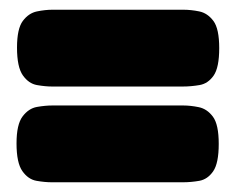

<svg xmlns="http://www.w3.org/2000/svg" viewBox="-20 -455 485 395"><path d="M87 -277Q73 -277 56 -280Q39 -283 27 -300Q15 -317 15 -357Q15 -396 27 -412Q39 -428 56 -431.5Q73 -435 88 -435H357Q373 -435 390 -431.5Q407 -428 419 -412Q431 -396 431 -356Q431 -316 419.5 -299.5Q408 -283 390.5 -280Q373 -277 356 -277ZM87 -80Q72 -80 55 -83Q38 -86 26 -103Q14 -120 14 -160Q14 -199 26.5 -215.5Q39 -232 56 -235Q73 -238 88 -238H357Q372 -238 389 -234.5Q406 -231 418 -215Q430 -199 430 -159Q430 -119 418.5 -102.5Q407 -86 390 -83Q373 -80 356 -80Z"/></svg>

Font: Fredoka
Style: Bold
Weight: 700
Designer: Ben Nathan
Foundry: Milena B. Brandão, Ben Nathan
Version: Version 2.001